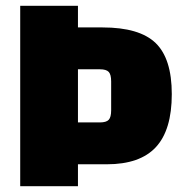

<svg xmlns="http://www.w3.org/2000/svg" viewBox="-20 -645 630 665"><path d="M575 -319Q575 -195 520 -135.5Q465 -76 350 -76H250V0H50V-625H250V-550H335Q463 -550 519 -496Q575 -442 575 -319ZM365 -363Q365 -387 356.5 -396Q348 -405 326 -405H250V-221H326Q348 -221 356.5 -230Q365 -239 365 -263Z"/></svg>

Font: Changa Black
Style: Regular
Weight: 900
Designer: Eduardo Rodriguez Tunni
Foundry: Eduardo Rodriguez Tunni
Version: Version 2.001; ttfautohint (v1.5.10-5e6f)